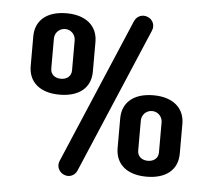

<svg xmlns="http://www.w3.org/2000/svg" viewBox="-52 -748 933 841"><g transform="rotate(5 414.5 -328.0)"><path d="M234.4 -25.4C225.1 -3.4 235.8 22.5 258.8 32.2C281.7 42.5 306.6 31.7 316.4 9.3L587.9 -629.9C598.1 -653.3 587.4 -678.7 564.9 -688C541.5 -698.2 516.1 -688 505.9 -664.6ZM72.3 -429.7C72.3 -358.9 122.6 -315.4 209 -315.4C296.4 -315.4 345.7 -358.9 345.7 -428.2V-559.6C345.7 -628.9 294.9 -673.3 209 -673.3C121.1 -673.3 72.3 -628.9 72.3 -560.1ZM254.4 -426.3C254.4 -399.9 234.4 -385.3 209 -385.3C183.1 -385.3 163.1 -399.9 163.1 -426.3V-558.1C163.1 -583.5 183.1 -604 209 -604C234.4 -604 254.4 -583.5 254.4 -558.1ZM482.9 -105C482.9 -34.2 533.2 9.3 619.6 9.3C707 9.3 756.3 -34.2 756.3 -103.5V-234.9C756.3 -304.2 705.6 -348.6 619.6 -348.6C531.7 -348.6 482.9 -304.2 482.9 -235.4ZM665 -101.6C665 -75.2 645 -60.5 619.6 -60.5C593.8 -60.5 573.7 -75.2 573.7 -101.6V-233.4C573.7 -258.8 593.8 -279.3 619.6 -279.3C645 -279.3 665 -258.8 665 -233.4Z"/></g></svg>

Font: Supermercado One
Style: Regular
Weight: 400
Designer: James Grieshaber
Foundry: James Grieshaber
Version: Version 1.002